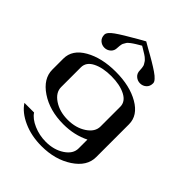

<svg xmlns="http://www.w3.org/2000/svg" viewBox="-271 -936 1292 1292"><g transform="rotate(45 375.0 -290.5)"><path d="M355.5 -749Q352.5 -747.1 337.4 -738.3Q322.3 -729.5 319.3 -727.5Q316.4 -725.6 304.2 -717.8Q292 -710 289.6 -707.5Q287.1 -705.1 277.8 -697.8Q268.6 -690.4 266.6 -685.5Q264.6 -680.7 259.3 -672.9Q253.9 -665 252.4 -658.2Q251 -651.4 249.5 -642.1Q248 -632.8 248 -622.1Q248 -592.8 229 -576.2Q210 -559.6 185.5 -559.6Q160.2 -559.6 141.6 -576.2Q123 -592.8 123 -622.1Q123 -645.5 166.5 -676.3Q210 -707 305.7 -761.7Q337.9 -779.3 354.5 -789.1Q372.1 -778.3 397.5 -764.2Q422.9 -750 438.5 -741.2Q454.1 -732.4 474.6 -720.2Q495.1 -708 507.3 -700.2Q519.5 -692.4 534.2 -682.6Q548.8 -672.9 557.1 -665.5Q565.4 -658.2 572.8 -650.4Q580.1 -642.6 583.5 -635.7Q586.9 -628.9 586.9 -622.1Q586.9 -592.8 568.4 -576.2Q549.8 -559.6 524.4 -559.6Q500 -559.6 481 -576.2Q461.9 -592.8 461.9 -622.1Q461.9 -632.8 460.4 -642.1Q459 -651.4 457.5 -658.2Q456.1 -665 450.7 -672.9Q445.3 -680.7 442.9 -685.5Q440.4 -690.4 432.1 -697.8Q423.8 -705.1 420.9 -708Q418 -710.9 406.2 -718.3Q394.5 -725.6 391.1 -727.5Q387.7 -729.5 373.5 -738.3Q359.4 -747.1 355.5 -749ZM542 42V-42Q458 0 354.5 0Q223.6 0 132.8 -61Q42 -122.1 42 -208V-312.5Q42 -397.5 131.8 -448.7Q221.7 -500 354.5 -500Q488.3 -500 577.6 -448.2Q667 -396.5 667 -312.5V0Q667 86.9 575.2 147.5Q483.4 208 354.5 208Q257.8 208 180.7 173.3Q103.5 138.7 67.4 83H159.2Q182.6 119.1 237.8 143.1Q293 167 354.5 167Q431.6 167 486.8 130.4Q542 93.8 542 42ZM542 -167V-354.5Q542 -403.3 488.8 -430.7Q435.5 -458 354.5 -458Q273.4 -458 220.2 -431.2Q167 -404.3 167 -354.5V-167Q167 -115.2 221.7 -78.6Q276.4 -42 354.5 -42Q431.6 -42 486.8 -78.6Q542 -115.2 542 -167Z"/></g></svg>

Font: okolaks
Style: Bold
Weight: 600
Width: 8
Version: Version 000.6.0